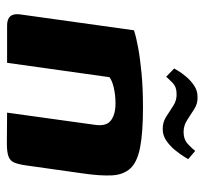

<svg xmlns="http://www.w3.org/2000/svg" viewBox="-38 -565 604 568"><g transform="rotate(90 264.0 -281.0)"><path d="M55.3 0Q16.9 0 22.7 -39.5L69.6 -375.3Q89.4 -381.9 121.8 -387.8Q154.3 -393.8 198.8 -397.9Q243.3 -402 297.2 -402Q373.2 -402 416.5 -393.4Q459.8 -384.9 478.4 -364.5Q497 -344.1 498.8 -310.2Q500.6 -276.3 493.2 -225.2L469.3 -56Q466.2 -34.1 461.1 -21.6Q456 -9.2 443.2 -4.3Q430.5 0.7 404.1 0.7L313.2 0L349.3 -259.9Q354.3 -293.2 336.5 -306.9Q318.8 -320.7 286 -320.7Q262 -320.7 240.7 -315.9Q219.4 -311.2 208.3 -302.8L165.8 0ZM362.5 -460.4Q342.7 -459.8 325.8 -470.3Q308.9 -480.9 292.5 -491.8Q276.1 -502.7 255.6 -501.3Q236.8 -501.3 224.4 -488.9Q212 -476.6 207 -470.6L182.6 -494.2Q183.2 -495.4 189.4 -505.8Q195.6 -516.3 206.8 -529.6Q217.9 -543 232.9 -553.1Q247.9 -563.3 265.4 -563.3Q285.5 -564.7 302.1 -554Q318.7 -543.2 335.1 -532.7Q351.5 -522.1 370.4 -522.1Q392.4 -522.1 406.4 -535.1Q420.3 -548.2 426.4 -556.5L450.8 -535.8Q450.1 -534.5 443.1 -523.1Q436 -511.6 424.4 -497.2Q412.8 -482.8 396.9 -471.6Q381.1 -460.4 362.5 -460.4Z"/></g></svg>

Font: Genos Thin
Style: Italic
Weight: 100
Italic angle: -8°
Designer: Robert E. Leuschke
Foundry: Robert E. Leuschke
Version: Version 1.010